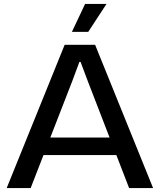

<svg xmlns="http://www.w3.org/2000/svg" viewBox="-20 -957 814 977"><path d="M14 0 309 -729H464L759 0H637L426 -546L390 -642H384L348 -545L136 0ZM191 -168 219 -257H555L582 -168ZM346 -795 413 -937H522L429 -795Z"/></svg>

Font: Mona Sans SemiExpanded Medium
Style: Regular
Weight: 500
Width: 6
Designer: Deni Anggara
Foundry: GitHub
Version: Version 2.000